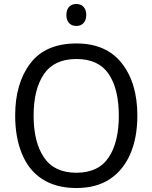

<svg xmlns="http://www.w3.org/2000/svg" viewBox="-20 -946 775 976"><path d="M678.2 -357.9C678.2 -468.8 651.9 -557.6 599.1 -624.5C546.4 -691.4 469.7 -725.1 369.1 -725.1C263.7 -725.1 185.5 -691.4 134.3 -624C83 -556.6 57.1 -468.3 57.1 -358.9C57.1 -285.2 68.4 -220.2 91.3 -165C136.2 -54.2 228 9.8 368.2 9.8C436 9.8 493.2 -5.4 539.1 -36.1C630.9 -97.2 678.2 -211.4 678.2 -357.9ZM150.9 -357.9C150.9 -448.2 168.5 -518.6 203.6 -569.8C238.3 -620.6 293.5 -646 369.1 -646C443.8 -646 498 -620.6 532.7 -569.8C566.9 -518.6 584 -448.2 584 -357.9C584 -268.1 566.9 -197.3 532.2 -145.5C497.6 -93.8 442.9 -67.9 368.2 -67.9C293.5 -67.9 238.3 -93.8 203.6 -145.5C168.5 -197.3 150.9 -268.1 150.9 -357.9ZM368.2 -925.8C340.3 -925.8 317.4 -908.7 317.4 -870.1C317.4 -831.1 340.3 -814 368.2 -814C395 -814 418.5 -831.1 418.5 -870.1C418.5 -908.7 395 -925.8 368.2 -925.8Z"/></svg>

Font: Avrile Sans
Style: Regular
Weight: 400
Designer: Monotype Design Team, Google (font), Stefan Peev (BGR Cyrillic), Cristiano Sobral (main changes)
Foundry: The Avrile Sans Project Authors
Version: Version 3.110